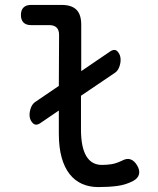

<svg xmlns="http://www.w3.org/2000/svg" viewBox="-20 -750 640 780"><path d="M144 -250Q125 -237 112.5 -250.5Q100 -264 100 -283Q100 -297 105.5 -312Q111 -327 122 -335L219 -401L220 -608Q220 -628 210 -638Q200 -648 180 -648H106Q86 -648 75.5 -658.5Q65 -669 65 -689Q65 -709 75.5 -719.5Q86 -730 106 -730H230Q271 -730 290.5 -710.5Q310 -691 310 -650V-461L426 -540Q446 -554 458 -540.5Q470 -527 470 -507Q470 -493 464.5 -478Q459 -463 448 -455L309 -361V-224Q309 -152 330.5 -116Q352 -80 394 -80Q414 -80 433 -83Q452 -86 475 -97Q495 -108 510.5 -102.5Q526 -97 537 -78Q549 -58 544.5 -41.5Q540 -25 521 -15Q491 1 456 5.5Q421 10 379 10Q343 10 313.5 -3Q284 -16 263 -42.5Q242 -69 230.5 -110Q219 -151 219 -207V-301Z"/></svg>

Font: Maple Mono NF
Style: Regular
Weight: 400
Monospace: yes
Designer: subframe7536
Version: Version 7.000